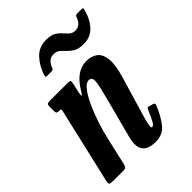

<svg xmlns="http://www.w3.org/2000/svg" viewBox="-226 -862 984 984"><g transform="rotate(-45 266.0 -370.0)"><path d="M82 -520H203.5Q224.5 -520 227.8 -516.2Q231 -512.5 227.5 -495.5L217 -449Q211.5 -423.5 215.5 -423.8Q219.5 -424 232 -445Q284 -532 358 -532Q392.5 -532 416.8 -514.8Q441 -497.5 446.2 -455.8Q451.5 -414 429.5 -341L359.5 -104.5Q357.5 -97.5 354.5 -82.8Q351.5 -68 351.5 -64.5Q351.5 -53.5 357 -53.5Q367 -53.5 378.2 -73.8Q389.5 -94 403.5 -128Q407.5 -137.5 410.5 -140.2Q413.5 -143 422 -140L443.5 -134Q451.5 -131.5 452 -127Q452.5 -122.5 448 -111Q424.5 -55.5 395.8 -21.2Q367 13 317 13Q231 13 231 -56.5Q231 -66 233 -78.8Q235 -91.5 238 -102L296.5 -324Q312.5 -383 317.2 -418.5Q322 -454 297 -454Q278 -454 257.5 -428.2Q237 -402.5 217.2 -360Q197.5 -317.5 180.8 -266.8Q164 -216 153 -166.5L121 -26.5Q118 -12.5 113.5 -6.2Q109 0 91.5 0H24.5Q0.5 0 -4 -4.5Q-8.5 -9 -4 -27.5L89.5 -431.5Q93 -444.5 90 -447.2Q87 -450 80 -450H76Q64 -450 61.5 -455Q59 -460 59 -473.5V-497Q59 -512.5 63 -516.2Q67 -520 82 -520ZM411.5 -602.5Q374.5 -602.5 355 -614.2Q335.5 -626 322 -640.5Q310.5 -653 297.8 -664.2Q285 -675.5 262 -675.5Q243 -675.5 229 -662.5Q215 -649.5 208 -627Q204 -620 194.5 -620H161.5Q153 -620 152.8 -623.8Q152.5 -627.5 154.5 -635Q169.5 -682.5 202.5 -718.5Q235.5 -754.5 287 -754.5Q324 -754.5 342.5 -743Q361 -731.5 373.5 -716.5Q384 -704.5 396.5 -693Q409 -681.5 429.5 -681.5Q465.5 -681.5 481.5 -726Q483.5 -731.5 486 -734.2Q488.5 -737 495.5 -737H530Q536.5 -737 537.5 -734.5Q538.5 -732 537 -726Q523 -670.5 491.5 -636.5Q460 -602.5 411.5 -602.5Z"/></g></svg>

Font: Besley* Condensed Semi
Style: Italic
Weight: 600
Width: 3
Italic angle: -13°
Designer: Owen Earl
Foundry: indestructible type*
Version: Version 3.000; ttfautohint (v1.8.3)